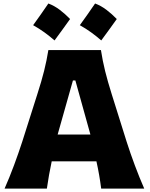

<svg xmlns="http://www.w3.org/2000/svg" viewBox="-20 -1102 875 1122"><path d="M6.8 0Q35.6 -65.4 62.3 -137.2Q88.9 -209 109.9 -273.9L198.2 -551.8Q222.7 -627.4 237.8 -688Q252.9 -748.5 262.7 -809.6H569.8Q579.6 -746.1 594.5 -686Q609.4 -626 632.8 -551.8L720.2 -273.4Q741.7 -206.1 768.1 -135.5Q794.4 -64.9 822.8 0H571.3Q566.4 -39.1 559.3 -79.6Q552.2 -120.1 543.5 -159.2H282.2Q265.1 -79.1 253.9 0ZM508.3 -315.9 420.4 -631.8H406.2L316.9 -315.9ZM535.7 -1081.6Q571.1 -1068.2 602.8 -1044Q634.5 -1019.8 662.4 -990.8Q640.4 -960.2 617.9 -928.8Q595.3 -897.4 571.7 -865.7Q544.3 -889.8 513.1 -912.4Q482 -935 446.5 -954.8Q470.2 -987.1 492.2 -1018.7Q514.2 -1050.4 535.7 -1081.6ZM262.7 -1081.6Q298.2 -1068.2 329.9 -1044Q361.6 -1019.8 389.5 -990.8Q367.5 -960.2 344.9 -928.8Q322.4 -897.4 298.7 -865.7Q271.3 -889.8 240.2 -912.4Q209 -935 173.6 -954.8Q197.2 -987.1 219.2 -1018.7Q241.3 -1050.4 262.7 -1081.6Z"/></svg>

Font: Pinar ExtraBold
Style: Regular
Weight: 800
Designer: Amin Abedi
Version: Version 3.000